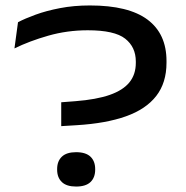

<svg xmlns="http://www.w3.org/2000/svg" viewBox="-20 -672 681 704"><path d="M204.5 -209.5V-297L256.5 -301Q333.5 -307 382.2 -324Q431 -341 454.5 -370Q478 -399 478 -441.5V-446.5Q478 -499.5 439 -530.2Q400 -561 302 -561Q226.5 -561 157.2 -541.2Q88 -521.5 33 -494.5L46 -590.5Q71.5 -604 110.5 -618.2Q149.5 -632.5 200 -642.2Q250.5 -652 309.5 -652Q451.5 -652 521 -600Q590.5 -548 590.5 -448.5V-442Q590.5 -368.5 552.8 -320Q515 -271.5 441.8 -245.5Q368.5 -219.5 262 -213ZM259 12Q224 12 206.8 -4.5Q189.5 -21 189.5 -50V-52Q189.5 -81 206.8 -97.5Q224 -114 259 -114Q294.5 -114 311.8 -97.5Q329 -81 329 -52V-50Q329 -21 311.8 -4.5Q294.5 12 259 12Z"/></svg>

Font: Anek Latin Expanded Medium
Style: Regular
Weight: 500
Width: 7
Designer: Yesha Goshar
Foundry: Ek Type
Version: Version 1.003